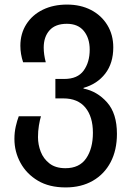

<svg xmlns="http://www.w3.org/2000/svg" viewBox="-20 -569 575 839"><path d="M267 250Q195 250 145.5 220.5Q96 191 69.5 142.5Q43 94 43 38Q43 9 49 -17Q55 -43 62 -61H159Q154 -45 150 -20.5Q146 4 146 30Q146 63 158 94Q170 125 196.5 145.5Q223 166 266 166Q327 166 356.5 123Q386 80 386 11Q386 -59 353 -99Q320 -139 257 -139H222V-224H261Q319 -224 345.5 -260.5Q372 -297 372 -352Q372 -402 346.5 -433.5Q321 -465 272 -465Q222 -465 196.5 -436.5Q171 -408 171 -361Q171 -331 180 -297H81Q69 -333 69 -369Q69 -422 95 -463Q121 -504 167 -526.5Q213 -549 273 -549Q332 -549 377.5 -525.5Q423 -502 449 -459.5Q475 -417 475 -362Q475 -293 440 -247.5Q405 -202 345 -185V-182Q405 -170 448 -121.5Q491 -73 491 16Q491 87 463.5 139.5Q436 192 385.5 221Q335 250 267 250Z"/></svg>

Font: Noto Sans Georgian SemiCondensed Medium
Style: Regular
Weight: 500
Width: 4
Designer: Monotype Design Team, Akaki Razmadze
Foundry: Google LLC
Version: Version 2.005; ttfautohint (v1.8.4.7-5d5b)